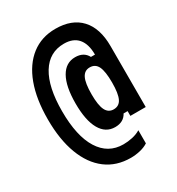

<svg xmlns="http://www.w3.org/2000/svg" viewBox="-234 -963 1219 1321"><g transform="rotate(-30 375.0 -302.5)"><path d="M416 212Q302 212 220.5 150.5Q139 89 95.5 -26.5Q52 -142 52 -302Q52 -463 94.5 -578Q137 -693 217 -755Q297 -817 408 -817Q538 -817 608 -741.5Q678 -666 678 -524V-40H556V-78H524Q496 -25 428 -25Q353 -25 312.5 -96.5Q272 -168 272 -302Q272 -437 312.5 -508.5Q353 -580 428 -580Q496 -580 524 -527H556Q556 -611 518.5 -655Q481 -699 408 -699Q291 -699 228 -596.5Q165 -494 165 -302Q165 -105 231 0.5Q297 106 418 106Q454 106 490 98Q526 90 554 73V177Q526 195 489 203.5Q452 212 416 212ZM480 -136Q524 -136 543 -175.5Q562 -215 562 -302Q562 -390 543 -429.5Q524 -469 480 -469Q438 -469 418.5 -429.5Q399 -390 399 -302Q399 -215 418.5 -175.5Q438 -136 480 -136Z"/></g></svg>

Font: Martian Mono SemiExpanded Medium
Style: Regular
Weight: 500
Width: 6
Designer: Roman Shamin
Foundry: Evil Martians
Version: Version 1.000